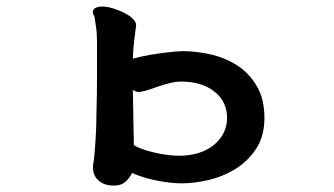

<svg xmlns="http://www.w3.org/2000/svg" viewBox="-20 -513 1040 597"><path d="M459.5 46.9Q423.3 39.1 390.6 24.9Q385.3 36.6 374 48.3Q359.9 64 335 64Q314 64 300.8 57.6Q269 42.5 269 6.8Q269 0.5 270.5 -6.6Q272 -13.7 272.9 -24.4Q273.9 -35.2 274.4 -41Q279.8 -106.4 279.8 -156.2Q281.7 -221.7 281.7 -279.3V-377.9Q281.7 -408.7 278.8 -427.7Q275.9 -446.8 273.9 -460.9Q268.6 -469.7 268.6 -475.6Q268.6 -486.3 281.2 -490.2Q288.1 -492.7 297.4 -492.7Q312.5 -492.7 331.1 -487.1Q349.6 -481.4 366.2 -473.1Q383.3 -464.4 393.3 -454.3Q403.3 -444.3 403.3 -434.6Q403.3 -431.2 400.4 -412.1Q394 -365.2 393.1 -330.6Q446.3 -345.2 519 -352.1Q533.7 -353.5 546.4 -354H546.9Q591.3 -354 636.5 -343.5Q681.6 -333 718.3 -309.1Q754.9 -285.2 778.3 -245.6Q802.2 -205.6 802.2 -146.5Q802.2 -88.4 775.4 -48.8Q749 -9.8 710 13.7Q670.9 37.1 626.7 47.1Q582.5 57.1 545.7 57.1Q508.8 57.1 459.5 46.9ZM411.1 -227.1Q402.3 -227.1 393.1 -233.4Q393.1 -230.5 394.3 -165.3Q395.5 -100.1 395.5 -95.5Q395.5 -90.8 395.8 -86.4Q396 -82 396 -78.1Q396 -69.3 396 -61.5Q418 -48.8 456.1 -39.6Q499.5 -28.8 538.1 -28.8Q571.3 -28.8 598.6 -37.6Q642.6 -52.2 666 -84.5Q686 -112.3 686 -146.5Q686 -196.8 647.5 -227.5Q608.4 -259.3 543.9 -259.3Q526.9 -259.3 511.2 -255.4Q494.6 -251.5 478.8 -246.3Q462.9 -241.2 446.8 -235.4Q429.7 -229.5 415 -227.1Q413.1 -227.1 411.1 -227.1Z"/></svg>

Font: Bakudai
Style: Medium
Weight: 500
Version: Version 1.48